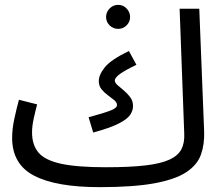

<svg xmlns="http://www.w3.org/2000/svg" viewBox="-20 -750 922 791"><path d="M390 21Q212 21 121 -26Q30 -73 30 -182Q30 -219 39 -260.5Q48 -302 58 -339L133 -320Q127 -298 119.5 -264.5Q112 -231 112 -205Q112 -153 138.5 -121.5Q165 -90 231 -75.5Q297 -61 416 -61Q515 -61 579 -68.5Q643 -76 678.5 -92.5Q714 -109 727.5 -135.5Q741 -162 739 -200L720 -714H801L821 -209Q823 -156 808 -113.5Q793 -71 748 -41Q703 -11 617 5Q531 21 390 21ZM364 -204 345 -267Q408 -284 435 -294.5Q462 -305 462 -317Q462 -328 450.5 -337.5Q439 -347 424.5 -357.5Q410 -368 398.5 -382Q387 -396 387 -416Q387 -442 412 -473Q437 -504 511 -540L542 -483Q496 -461 474.5 -445.5Q453 -430 453 -418Q453 -409 464.5 -399Q476 -389 490.5 -377Q505 -365 516.5 -349.5Q528 -334 528 -313Q528 -294 516 -276.5Q504 -259 469 -241Q434 -223 364 -204ZM467 -631Q446 -631 431.5 -645.5Q417 -660 417 -680Q417 -700 431.5 -715Q446 -730 467 -730Q487 -730 501.5 -715Q516 -700 516 -680Q516 -660 501.5 -645.5Q487 -631 467 -631Z"/></svg>

Font: TSCustom
Style: Regular
Weight: 400
Designer: Monotype Design Team
Foundry: Monotype Imaging Inc.
Version: Version 2.004; ttfautohint (v1.8.3) -l 8 -r 50 -G 200 -x 14 